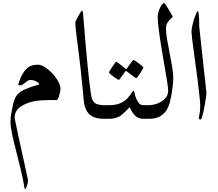

<svg xmlns="http://www.w3.org/2000/svg" viewBox="-20 -771 1416 1246"><path d="M372.6 -192.4Q372.6 -187 368.9 -169.7Q365.2 -152.3 359.1 -137Q353 -121.6 346.2 -121.6H304.7Q254.4 -121.6 216.6 -116.7Q178.7 -111.8 141.1 -94.2Q104 -76.7 89.6 -55.7Q75.2 -34.7 75.2 -9.8Q75.2 -3.9 81.5 27.3Q87.9 58.6 97.7 104.2Q107.4 149.9 118.7 200.2Q129.9 250.5 139.6 295.2Q149.4 339.8 155.8 369.6Q162.1 399.4 162.1 402.8Q162.1 406.7 158.9 419.4Q155.8 432.1 151.6 443.6Q147.5 455.1 143.6 455.1Q139.6 455.1 139.6 452.6Q129.9 391.1 114.5 328.1Q99.1 265.1 84 206.5Q68.8 147.9 58.6 99.4Q48.3 50.8 48.3 19Q48.3 -5.9 51.8 -28.1Q55.2 -50.3 64.5 -92.8Q72.3 -130.9 89.8 -153.3Q107.4 -175.8 141.8 -191.2Q176.3 -206.5 234.9 -223.1Q231.9 -234.4 213.9 -243.2Q195.8 -252 178.2 -252Q166 -252 154.8 -243.4Q143.6 -234.9 132.3 -226.1Q121.1 -217.3 108.9 -217.3Q106.9 -217.3 102.8 -218Q98.6 -218.8 98.6 -223.1Q98.6 -224.1 104.7 -242.2Q110.8 -260.3 116.7 -272.5Q135.3 -311 159.2 -331.1Q183.1 -351.1 226.1 -351.1Q246.1 -351.1 271.2 -335.2Q296.4 -319.3 319.6 -294.7Q342.8 -270 357.7 -242.7Q372.6 -215.3 372.6 -192.4Z M716.8 -44.4Q716.8 -27.8 710.4 -13.9Q704.1 0 677.7 0H651.4Q620.6 0 593 -9.3Q565.4 -18.6 546.9 -44.7Q528.3 -70.8 523.4 -120.6Q520 -158.2 514.9 -209.5Q509.8 -260.7 503.9 -316.9Q498 -373 491.2 -424.8Q482.9 -490.7 475.8 -545.4Q468.8 -600.1 468.8 -625Q468.8 -628.9 474.6 -641.1Q480.5 -653.3 488.3 -667.2Q496.1 -681.2 502.9 -691.4Q509.8 -701.7 511.7 -701.7Q512.7 -701.7 515.6 -698.7Q518.6 -695.8 518.6 -687.5Q522 -647.9 526.4 -594.5Q530.8 -541 535.9 -481.4Q541 -421.9 546.6 -363.8Q552.2 -305.7 557.9 -256.1Q563.5 -206.5 568.4 -172.6Q573.2 -138.7 577.1 -128.9Q588.4 -102.1 609.6 -95.2Q630.9 -88.4 651.4 -88.4H677.7Q704.1 -88.4 710.4 -74.7Q716.8 -61 716.8 -44.4Z M977.1 -44.4Q977.1 -27.8 970.9 -13.9Q964.8 0 938 0H910.6Q891.1 0 877.4 -6.3Q863.8 -12.7 852.5 -24.9Q845.2 -33.2 835.7 -47.9Q826.2 -62.5 820.8 -75.2Q795.9 -46.9 767.1 -23.4Q738.3 0 686 0H660.2Q633.3 0 627.2 -13.9Q621.1 -27.8 621.1 -44.4Q621.1 -61 627.2 -74.7Q633.3 -88.4 660.2 -88.4H686Q733.9 -88.4 763.2 -102.3Q792.5 -116.2 808.6 -134.8Q824.7 -153.3 833 -167.2Q841.3 -181.2 846.7 -181.2Q851.1 -181.2 852.8 -169.2Q854.5 -157.2 859.9 -142.1Q865.2 -125 877.4 -106.7Q889.6 -88.4 910.6 -88.4H938Q964.8 -88.4 970.9 -74.7Q977.1 -61 977.1 -44.4ZM910.6 -333.5Q910.6 -331.1 904.5 -320.1Q898.4 -309.1 889.9 -295.9Q881.3 -282.7 874 -273.2Q866.7 -263.7 863.8 -263.7Q862.3 -263.7 853.3 -270Q844.2 -276.4 832.8 -284.9Q821.3 -293.5 812.7 -300.3Q804.2 -307.1 803.2 -307.6Q800.3 -310.1 797.9 -310.1Q795.4 -310.1 793 -307.6Q792 -306.6 782.7 -293Q773.4 -279.3 763.4 -265.9Q753.4 -252.4 750.5 -252.4Q748.5 -252.4 738.5 -258.8Q728.5 -265.1 716.6 -273.9Q704.6 -282.7 695.8 -290.3Q687 -297.9 687 -300.3Q687 -303.2 693.6 -314Q700.2 -324.7 708.7 -337.6Q717.3 -350.6 724.6 -360.1Q731.9 -369.6 733.4 -369.6Q737.8 -369.6 751.5 -359.4Q765.1 -349.1 777.8 -338.6Q790.5 -328.1 791.5 -326.7Q795.9 -322.3 797.9 -322.3Q800.8 -322.3 804.2 -327.6Q805.2 -329.1 814.7 -342.5Q824.2 -356 834.2 -369.1Q844.2 -382.3 846.2 -382.3Q848.6 -382.3 858.6 -375.5Q868.7 -368.7 880.9 -359.6Q893.1 -350.6 901.9 -342.8Q910.6 -335 910.6 -333.5Z M1104.5 -262.7Q1104.5 -241.2 1100.6 -210.2Q1096.7 -179.2 1093.3 -158.7Q1089.8 -138.7 1083.5 -111.8Q1077.1 -85 1062.5 -59.3Q1047.9 -33.7 1020 -16.8Q992.2 0 945.8 0H919.9Q893.1 0 887 -13.9Q880.9 -27.8 880.9 -44.4Q880.9 -61 887 -74.7Q893.1 -88.4 919.9 -88.4H945.8Q971.7 -88.4 1001 -99.1Q1030.3 -109.9 1050.8 -131.1Q1071.3 -152.3 1071.3 -182.6Q1071.3 -198.7 1064.5 -242.4Q1057.6 -286.1 1047.4 -344.5Q1037.1 -402.8 1027.1 -464.4Q1017.1 -525.9 1010.3 -579.1Q1003.4 -632.3 1003.4 -664.1Q1003.4 -678.2 1009.8 -698.7Q1016.1 -719.2 1026.4 -735.1Q1036.6 -751 1047.4 -751Q1048.3 -751 1056.6 -738.3Q1064.9 -725.6 1075.2 -708.5Q1085.4 -691.4 1093.3 -677.7Q1101.1 -664.1 1101.1 -662.6Q1101.1 -660.6 1090.1 -651.4Q1079.1 -642.1 1068.1 -626Q1057.1 -609.9 1057.1 -586.9Q1057.1 -558.6 1064.2 -516.1Q1071.3 -473.6 1080.8 -426.5Q1090.3 -379.4 1097.4 -336.2Q1104.5 -293 1104.5 -262.7Z M1319.8 -168.5Q1319.8 -161.6 1317.1 -142.1Q1314.5 -122.6 1310.3 -97.7Q1306.2 -72.8 1301 -49.6Q1295.9 -26.4 1291 -11Q1286.1 4.4 1282.2 4.4Q1270 4.4 1270 -7.3Q1270 -10.3 1274.7 -30.8Q1279.3 -51.3 1279.3 -83Q1279.3 -103 1275.1 -142.8Q1271 -182.6 1264.6 -233.4Q1258.3 -284.2 1251 -337.6Q1243.7 -391.1 1237.3 -438.7Q1231 -486.3 1226.8 -519.8Q1222.7 -553.2 1222.7 -563Q1222.7 -579.1 1227.5 -601.6Q1232.4 -624 1239.3 -646Q1246.1 -668 1253.2 -683.3Q1260.3 -698.7 1264.6 -700.2Q1267.6 -695.8 1270 -675.3Q1272.5 -654.8 1272.5 -643.6V-603Z"/></svg>

Font: Scheherazade New
Style: Regular
Weight: 400
Designer: SIL International
Foundry: SIL International
Version: Version 4.000